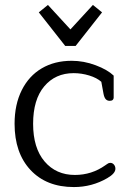

<svg xmlns="http://www.w3.org/2000/svg" viewBox="-20 -745 524 777"><path d="M137 -695 174 -725 265 -626 356 -725 393 -695 286 -559H244ZM39 -244Q39 -322 68 -380Q97 -438 149 -468.5Q201 -499 270 -499Q319 -499 367 -481Q415 -463 440 -439V-350Q440 -344 436 -340.5Q432 -337 424 -337Q414 -337 408 -343.5Q402 -350 399 -365L390 -414Q372 -430 341 -439.5Q310 -449 278 -449Q204 -449 159 -395.5Q114 -342 114 -244Q114 -146 160.5 -91.5Q207 -37 283 -37Q351 -37 406 -76Q408 -77 414 -81.5Q420 -86 426 -86Q435 -86 441 -79Q447 -72 447 -62Q447 -43 414 -24Q352 12 279 12Q168 12 103.5 -57Q39 -126 39 -244Z"/></svg>

Font: Maitree
Style: Regular
Weight: 400
Designer: CadsonDemak Team
Foundry: CadsonDemak
Version: Version 1.000